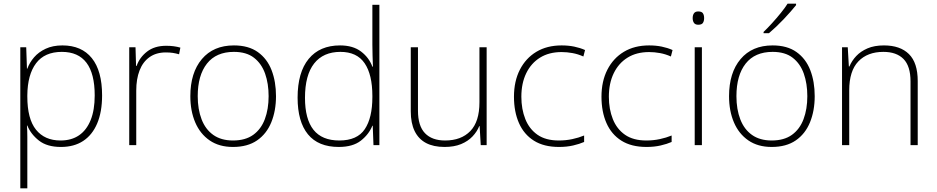

<svg xmlns="http://www.w3.org/2000/svg" viewBox="-20 -786 5074 1040"><path d="M90 234V-530H122L126 -414H128Q140 -447 164.5 -475.5Q189 -504 227.5 -522Q266 -540 318 -540Q422 -540 477.5 -471Q533 -402 533 -269Q533 -180 506.5 -117.5Q480 -55 430.5 -22.5Q381 10 310 10Q235 10 191 -24.5Q147 -59 128 -106H126Q128 -76 128 -44.5Q128 -13 128 16V234ZM308 -25Q367 -25 408 -53Q449 -81 471 -135.5Q493 -190 493 -269Q493 -387 448.5 -446Q404 -505 315 -505Q222 -505 175.5 -443.5Q129 -382 128 -269V-263Q128 -142 175 -83.5Q222 -25 308 -25Z M680 0V-530H714L717 -429H720Q736 -475 776.5 -506.5Q817 -538 880 -538Q902 -538 921 -535.5Q940 -533 957 -528L950 -492Q932 -497 916 -499.5Q900 -502 878 -502Q826 -502 790 -476.5Q754 -451 736 -404.5Q718 -358 718 -295V0Z M1242 10Q1167 10 1115.5 -25.5Q1064 -61 1037.5 -123Q1011 -185 1011 -265Q1011 -392 1073.5 -466Q1136 -540 1247 -540Q1326 -540 1376.5 -504Q1427 -468 1451 -406Q1475 -344 1475 -265Q1475 -186 1449.5 -123.5Q1424 -61 1372.5 -25.5Q1321 10 1242 10ZM1242 -25Q1309 -25 1351.5 -55.5Q1394 -86 1414.5 -140.5Q1435 -195 1435 -265Q1435 -333 1416 -387Q1397 -441 1356 -473Q1315 -505 1247 -505Q1151 -505 1101 -441.5Q1051 -378 1051 -265Q1051 -194 1072 -139.5Q1093 -85 1135.5 -55Q1178 -25 1242 -25Z M1815 10Q1704 10 1648 -58.5Q1592 -127 1592 -257Q1592 -394 1652 -467Q1712 -540 1822 -540Q1892 -540 1935.5 -507Q1979 -474 1997 -425H2000Q1999 -455 1998 -485.5Q1997 -516 1997 -544V-760H2035V0H2003L1999 -105H1997Q1978 -58 1934.5 -24Q1891 10 1815 10ZM1818 -25Q1915 -25 1956 -86.5Q1997 -148 1997 -260V-266Q1997 -382 1955 -443.5Q1913 -505 1824 -505Q1731 -505 1681.5 -442Q1632 -379 1632 -256Q1632 -141 1678 -83Q1724 -25 1818 -25Z M2388 10Q2328 10 2287.5 -11.5Q2247 -33 2226 -76Q2205 -119 2205 -183V-530H2244V-187Q2244 -104 2282 -64.5Q2320 -25 2391 -25Q2478 -25 2527.5 -76Q2577 -127 2577 -232V-530H2616V0H2584L2578 -103H2576Q2564 -73 2539.5 -47Q2515 -21 2477.5 -5.5Q2440 10 2388 10Z M3008 10Q2926 10 2872 -24Q2818 -58 2791 -119.5Q2764 -181 2764 -262Q2764 -346 2796 -408.5Q2828 -471 2885.5 -505.5Q2943 -540 3022 -540Q3059 -540 3090.5 -533.5Q3122 -527 3149 -515L3140 -480Q3111 -493 3081 -498.5Q3051 -504 3022 -504Q2954 -504 2905.5 -474Q2857 -444 2830.5 -389.5Q2804 -335 2804 -262Q2804 -195 2825.5 -141Q2847 -87 2891.5 -56Q2936 -25 3007 -25Q3045 -25 3080 -32.5Q3115 -40 3144 -52V-17Q3119 -6 3084.5 2Q3050 10 3008 10Z M3482 10Q3400 10 3346 -24Q3292 -58 3265 -119.5Q3238 -181 3238 -262Q3238 -346 3270 -408.5Q3302 -471 3359.5 -505.5Q3417 -540 3496 -540Q3533 -540 3564.5 -533.5Q3596 -527 3623 -515L3614 -480Q3585 -493 3555 -498.5Q3525 -504 3496 -504Q3428 -504 3379.5 -474Q3331 -444 3304.5 -389.5Q3278 -335 3278 -262Q3278 -195 3299.5 -141Q3321 -87 3365.5 -56Q3410 -25 3481 -25Q3519 -25 3554 -32.5Q3589 -40 3618 -52V-17Q3593 -6 3558.5 2Q3524 10 3482 10Z M3743 0V-530H3782V0ZM3762 -652Q3746 -652 3739 -662Q3732 -672 3732 -688Q3732 -704 3739 -714Q3746 -724 3762 -724Q3781 -724 3787.5 -714Q3794 -704 3794 -688Q3794 -672 3787.5 -662Q3781 -652 3762 -652Z M4160 10Q4085 10 4033.5 -25.5Q3982 -61 3955.5 -123Q3929 -185 3929 -265Q3929 -392 3991.5 -466Q4054 -540 4165 -540Q4244 -540 4294.5 -504Q4345 -468 4369 -406Q4393 -344 4393 -265Q4393 -186 4367.5 -123.5Q4342 -61 4290.5 -25.5Q4239 10 4160 10ZM4160 -25Q4227 -25 4269.5 -55.5Q4312 -86 4332.5 -140.5Q4353 -195 4353 -265Q4353 -333 4334 -387Q4315 -441 4274 -473Q4233 -505 4165 -505Q4069 -505 4019 -441.5Q3969 -378 3969 -265Q3969 -194 3990 -139.5Q4011 -85 4053.5 -55Q4096 -25 4160 -25ZM4292 -758Q4279 -742 4262 -722.5Q4245 -703 4225 -682Q4205 -661 4184.5 -641.5Q4164 -622 4145 -606H4116V-613Q4137 -633 4162 -660.5Q4187 -688 4210 -716.5Q4233 -745 4246 -766H4292Z M4541 0V-530H4572L4578 -426H4581Q4594 -457 4618 -482.5Q4642 -508 4679 -524Q4716 -540 4768 -540Q4856 -540 4903.5 -493Q4951 -446 4951 -347V0H4912V-345Q4912 -428 4874 -466.5Q4836 -505 4765 -505Q4679 -505 4629.5 -453.5Q4580 -402 4580 -297V0Z"/></svg>

Font: Noto Sans Symbols ExtraLight
Style: Regular
Weight: 250
Version: Version 2.002